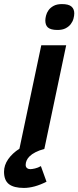

<svg xmlns="http://www.w3.org/2000/svg" viewBox="-80 -736 387 949"><path d="M139.2 0Q112.8 7.3 95 16.6Q77.1 25.9 66.7 36.1Q56.2 46.4 51.5 57.4Q46.9 68.4 46.9 79.1Q46.9 89.4 53.5 94.7Q60.1 100.1 69.8 100.1Q77.6 100.1 92.8 96.7Q107.9 93.3 122.1 85L149.9 162.1Q120.6 177.2 92 185.1Q63.5 192.9 38.1 192.9Q-11.7 192.9 -35.9 174.1Q-60.1 155.3 -60.1 112.8Q-60.1 80.6 -39.6 51Q-19 21.5 16.1 -1L124 -512.2H247.1ZM144 -634.8Q144 -645 147.5 -658.9Q150.9 -672.9 159.9 -685.5Q168.9 -698.2 185.1 -707Q201.2 -715.8 226.1 -715.8Q259.3 -715.8 273.2 -703.6Q287.1 -691.4 287.1 -669.9Q287.1 -658.2 283.2 -643.8Q279.3 -629.4 269.8 -616.9Q260.3 -604.5 244.4 -596.2Q228.5 -587.9 204.1 -587.9Q187 -587.9 175.3 -591.1Q163.6 -594.2 156.7 -600.3Q149.9 -606.4 147 -615.2Q144 -624 144 -634.8Z"/></svg>

Font: Lorenzo Sans
Style: Bold Italic
Weight: 700
Italic angle: -12°
Foundry: Intel Corporation
Version: Version 1.00; ttfautohint (v1.5)